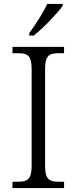

<svg xmlns="http://www.w3.org/2000/svg" viewBox="-20 -951 388 971"><path d="M128 -784V-771H150C198 -807 272 -886 297 -921V-931H219C198 -886 157 -822 128 -784ZM43 0H304V-32H278C231 -32 208 -42 208 -111V-603C208 -672 231 -682 278 -682H304V-714H43V-682H70C117 -682 140 -672 140 -603V-111C140 -42 117 -32 70 -32H43Z"/></svg>

Font: Noto Serif Georgian Light
Style: Regular
Weight: 300
Designer: Monotype Design Team, Akaki Razmadze
Foundry: Google LLC
Version: Version 2.003